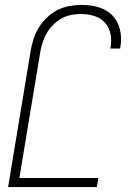

<svg xmlns="http://www.w3.org/2000/svg" viewBox="-20 -763 540 783"><path d="M13 0 105 -555Q109 -580 117 -604.5Q125 -629 138.5 -651Q152 -673 171.5 -691.5Q191 -710 214.5 -722Q238 -734 263.5 -738.5Q289 -743 313 -743Q337 -743 359.5 -739Q382 -735 402.5 -725.5Q423 -716 438.5 -700Q454 -684 462.5 -663Q471 -642 473 -618.5Q475 -595 471 -572L470 -565H430L431 -570Q436 -598 430.5 -625Q425 -652 407.5 -671Q390 -690 364 -698Q338 -706 310 -706Q290 -706 269.5 -702Q249 -698 230.5 -687.5Q212 -677 196.5 -661.5Q181 -646 170.5 -627.5Q160 -609 153.5 -589Q147 -569 144 -549L59 -37H381L375 0Z"/></svg>

Font: Iosevka Extralight Oblique
Style: Regular
Weight: 200
Italic angle: -9°
Monospace: yes
Designer: Belleve Invis
Foundry: Belleve Invis
Version: Version 32.5.0; ttfautohint (v1.8.4)